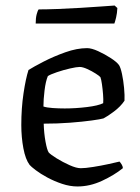

<svg xmlns="http://www.w3.org/2000/svg" viewBox="-20 -674 507 694"><path d="M260 0Q233 0 204.5 -9.5Q176 -19 151 -32.5Q126 -46 109 -59Q92 -72 87 -78Q72 -98 64.5 -138Q57 -178 57 -222Q57 -283 65 -336.5Q73 -390 83 -421Q102 -433 138 -451.5Q174 -470 216 -485Q258 -500 295 -500Q311 -500 335 -489Q359 -478 380.5 -464Q402 -450 410 -439Q416 -430 421 -406.5Q426 -383 428.5 -356Q431 -329 430 -310Q416 -289 392 -271Q368 -253 354 -246Q344 -243 311.5 -238.5Q279 -234 233.5 -230.5Q188 -227 138 -227Q139 -192 144.5 -162Q150 -132 156 -123Q163 -115 185 -101.5Q207 -88 231.5 -77Q256 -66 272 -66Q288 -66 316.5 -70.5Q345 -75 372.5 -81Q400 -87 412 -90Q415 -87 419.5 -80Q424 -73 424 -66Q393 -41 349 -20.5Q305 0 260 0ZM214 -282Q253 -282 294 -287Q335 -292 353 -301Q354 -314 352.5 -333Q351 -352 348.5 -369.5Q346 -387 343 -395Q340 -399 326 -408Q312 -417 295.5 -424.5Q279 -432 268 -432Q257 -432 233 -426.5Q209 -421 185.5 -413Q162 -405 153 -399Q145 -380 141 -347Q137 -314 137 -289Q149 -285 170.5 -283.5Q192 -282 214 -282ZM109 -589Q109 -609 112.6 -622.5Q116.2 -636 119.8 -640Q147.7 -640 187.8 -641.5Q227.8 -643 269.2 -645.5Q310.6 -648 344.8 -650.5Q379 -653 394.3 -654L404.2 -645Q403.3 -626 399.7 -611Q396.1 -596 393.4 -589Z"/></svg>

Font: Texturina Light
Style: Regular
Weight: 300
Designer: Guillermo Torres Carreño
Foundry: Omnibus-Type
Version: Version 1.002; ttfautohint (v1.8.3)